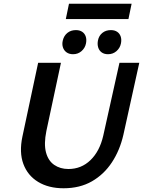

<svg xmlns="http://www.w3.org/2000/svg" viewBox="-20 -994 765 1027"><path d="M320 13Q240 13 184 -21Q128 -55 105 -117Q82 -179 100 -264L184 -658H306L228 -293Q214 -224 226 -179Q238 -134 270 -112Q302 -90 346 -90Q415 -90 464 -137.5Q513 -185 532 -267L619 -658H725L640 -273Q621 -190 578.5 -125.5Q536 -61 471.5 -24Q407 13 320 13ZM371 -704Q350 -704 336 -714Q322 -724 316.5 -741Q311 -758 316 -778Q322 -803 340.5 -818Q359 -833 386 -833Q406 -833 419.5 -824Q433 -815 438.5 -799Q444 -783 440 -762Q435 -737 416 -720.5Q397 -704 371 -704ZM558 -704Q537 -704 523.5 -714Q510 -724 505 -741Q500 -758 504 -778Q509 -803 527.5 -818Q546 -833 573 -833Q593 -833 606.5 -824Q620 -815 625.5 -799Q631 -783 627 -762Q622 -737 603 -720.5Q584 -704 558 -704ZM332 -892 349 -974H684L667 -892Z"/></svg>

Font: Ysabeau Office
Style: Bold Italic
Weight: 700
Italic angle: -12°
Designer: Christian Thalmann (Catharsis Fonts)
Version: Version 2.001;gftools[0.9.30]; featfreeze: tnum,lnum,ss02